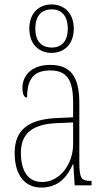

<svg xmlns="http://www.w3.org/2000/svg" viewBox="-20 -834 475 864"><path d="M212 -596C268 -596 312 -634 312 -705C312 -776 268 -814 212 -814C156 -814 112 -776 112 -705C112 -634 156 -596 212 -596ZM213 -620C171 -620 139 -644 139 -705C139 -767 171 -792 213 -792C253 -792 285 -767 285 -705C285 -644 253 -620 213 -620ZM166 10C245 10 284 -41 308 -95H310L316 0H392V-20H388C346 -20 337 -31 337 -105V-372C337 -491 296 -542 206 -542C120 -542 81 -492 81 -439C81 -410 88 -395 102 -395C102 -479 132 -517 206 -517C284 -517 309 -471 309 -371V-306L240 -303C108 -298 46 -250 46 -146C46 -40 96 10 166 10ZM169 -15C102 -15 74 -71 74 -146C74 -227 118 -276 239 -280L309 -283V-185C309 -96 250 -15 169 -15Z"/></svg>

Font: Noto Serif Bengali Condensed Thin
Style: Regular
Weight: 100
Width: 3
Designer: Juan Bruce, Universal Thirst, Indian Type Foundry and the Monotype Design Team.
Foundry: Monotype Imaging Inc.
Version: Version 2.003